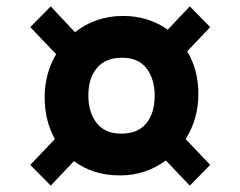

<svg xmlns="http://www.w3.org/2000/svg" viewBox="-20 -669 754 602"><path d="M75 -152 152 -233Q120 -291 120 -364Q120 -438 156 -499L75 -584L139 -649L215 -568Q280 -619 366 -619Q445 -619 506 -576L575 -649L639 -584L567 -508Q602 -450 602 -374Q602 -296 562 -233L639 -152L575 -87L500 -166Q437 -119 356 -119Q271 -119 212 -164L139 -87ZM465 -369Q465 -421 439.5 -454.5Q414 -488 363 -488Q311 -488 284 -456Q257 -424 257 -369Q257 -317 283 -283.5Q309 -250 360 -250Q412 -250 438.5 -282Q465 -314 465 -369Z"/></svg>

Font: Grenze Black
Style: Regular
Weight: 900
Designer: Renata Polastri
Foundry: Omnibus-Type
Version: Version 1.002; ttfautohint (v1.8)